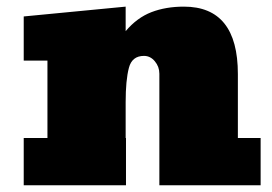

<svg xmlns="http://www.w3.org/2000/svg" viewBox="-20 -553 811 573"><path d="M689.9 -332V-141.1H757.8V0H455.6V-333Q455.6 -354 442.1 -370.1Q428.7 -386.2 409.7 -386.2Q374 -386.2 364.7 -350.6Q355 -314 355 -248V-141.1H356V0H50.8V-141.1H121.6V-372.1H50.8V-503.9L355 -533.2V-460Q388.7 -500 431.6 -516.6Q474.6 -533.2 528.8 -533.2Q689.9 -533.2 689.9 -332Z"/></svg>

Font: Angkor
Style: Regular
Weight: 400
Designer: Danh Hong
Foundry: Danh Hong
Version: Version 8.000; ttfautohint (v1.8.3)